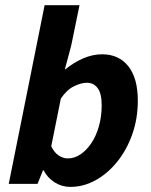

<svg xmlns="http://www.w3.org/2000/svg" viewBox="-20 -721 593 753"><path d="M255.6 12Q222.4 12 194.2 -5.9Q166 -23.8 151 -53.2H148.6L127.3 0H14.3L155 -700.6H291.8L259.3 -542.3L234.4 -449.2H236.4Q269.6 -476.3 306.6 -492.2Q343.5 -508.1 380.5 -508.1Q446 -508.1 483.2 -461.2Q520.5 -414.4 520.5 -326.2Q520.5 -255.6 498.6 -193.9Q476.7 -132.3 439.2 -86.1Q401.7 -39.8 354.4 -13.9Q307.2 12 255.6 12ZM246 -99.7Q272.1 -99.7 295.8 -115.7Q319.6 -131.7 338.4 -159.8Q357.3 -187.9 368 -226.2Q378.8 -264.4 378.8 -308.7Q378.8 -354.2 363.1 -375.3Q347.4 -396.4 320.8 -396.4Q297.8 -396.4 269.4 -382.3Q241.1 -368.2 218.5 -334.1L181 -147.2Q192.7 -122.9 210 -111.3Q227.3 -99.7 246 -99.7Z"/></svg>

Font: Source Sans 3 VF
Style: Italic
Weight: 200
Italic angle: -11°
Designer: Paul D. Hunt
Foundry: Adobe Systems Incorporated
Version: Version 3.042;hotconv 1.0.118;makeotfexe 2.5.65603